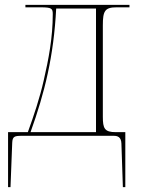

<svg xmlns="http://www.w3.org/2000/svg" viewBox="-20 -556 583 786"><path d="M13 210H23L30 29C31 2 40 0 70 0H446C460 0 476 4 477 31L483 210H493V-15H454C408 -15 401 -30 401 -78V-452C401 -511 409 -526 457 -526H510V-536H84V-526H147C192 -526 196 -521 196 -498C196 -402 179 -314 159 -227C143 -156 119 -84 94 -15H13ZM105 -15C163 -176 200 -326 210 -521H373V-15Z"/></svg>

Font: Noto Serif Display Thin
Style: Regular
Weight: 100
Designer: Monotype Design Team
Foundry: Monotype Imaging Inc.
Version: Version 2.009